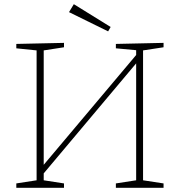

<svg xmlns="http://www.w3.org/2000/svg" viewBox="-20 -898 859 918"><path d="M762 -693V-672L664 -657V-36L762 -21V0H534V-21L631 -36V-595L189 -69V-36L286 -21V0H58V-21L155 -36V-657L58 -667V-688L286 -693V-672L189 -657V-110L631 -635V-658L534 -667V-688ZM509 -769 497 -748 310 -840 333 -878Z"/></svg>

Font: Bitter Pro ExtraLight
Style: Regular
Weight: 275
Designer: Sol Matas, and Bitter project Authors
Foundry: Sol Matas
Version: Version 1.010